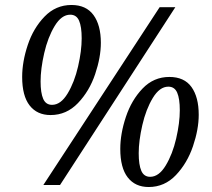

<svg xmlns="http://www.w3.org/2000/svg" viewBox="-20 -743 852 771"><path d="M69 -434Q69 -495 91.5 -562.5Q114 -630 159 -676.5Q204 -723 267 -723Q326 -723 355.5 -682.5Q385 -642 385 -571Q385 -513 362 -445Q339 -377 293 -329Q247 -281 183 -281Q129 -281 99 -319.5Q69 -358 69 -434ZM621 -714H684L221 0H154ZM308 -589Q308 -636 297.5 -660Q287 -684 262 -684Q227 -684 199.5 -638.5Q172 -593 157.5 -529.5Q143 -466 143 -416Q143 -370 153.5 -346Q164 -322 189 -322Q224 -322 251.5 -367.5Q279 -413 293.5 -476Q308 -539 308 -589ZM463 -145Q463 -206 485.5 -273.5Q508 -341 552.5 -387.5Q597 -434 660 -434Q720 -434 749 -393.5Q778 -353 778 -282Q778 -224 755 -156Q732 -88 686.5 -40Q641 8 577 8Q523 8 493 -30.5Q463 -69 463 -145ZM702 -300Q702 -347 691.5 -371Q681 -395 656 -395Q621 -395 593.5 -349.5Q566 -304 551.5 -240.5Q537 -177 537 -128Q537 -81 547.5 -57Q558 -33 583 -33Q618 -33 645.5 -78.5Q673 -124 687.5 -187Q702 -250 702 -300Z"/></svg>

Font: Noto Serif Narrow
Style: Italic
Weight: 400
Width: 4
Italic angle: -12°
Designer: Monotype Design Team
Foundry: Monotype Imaging Inc.
Version: Version 1.001